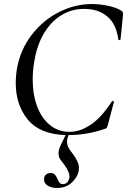

<svg xmlns="http://www.w3.org/2000/svg" viewBox="-20 -656 629 951"><path d="M232 201Q245 201 252 209Q259 217 265 231Q271 244 276 250Q281 256 291 256Q304 256 312.5 247.5Q321 239 324 223Q327 193 282 138Q270 125 270 104Q270 84 282 60L305 13Q177 9 117.5 -64Q58 -137 58 -244Q58 -280 64 -316Q81 -411 137.5 -484Q194 -557 273 -596.5Q352 -636 434 -636Q475 -636 516.5 -627Q558 -618 581 -603Q587 -599 588.5 -594.5Q590 -590 589 -579L577 -461Q576 -457 571 -457Q566 -457 566 -461Q556 -537 511.5 -574.5Q467 -612 396 -612Q334 -612 282 -579.5Q230 -547 195.5 -487Q161 -427 149 -346Q142 -305 142 -262Q142 -188 164 -129Q186 -70 227.5 -36.5Q269 -3 324 -3Q379 -3 432.5 -40.5Q486 -78 534 -154Q536 -156 538 -156Q541 -156 543 -154Q545 -152 544 -150L515 -40Q512 -28 509 -23.5Q506 -19 497 -17Q410 13 319 13Q312 31 312 46Q312 61 319 74.5Q326 88 339 104Q371 146 371 175Q371 184 370 188Q366 219 337 247Q308 275 262 275Q235 275 216.5 263.5Q198 252 198 233Q198 217 207.5 209Q217 201 232 201Z"/></svg>

Font: CormorantInfant-MediumItalic
Style: Italic
Weight: 500
Italic angle: -10°
Designer: Christian Thalmann (Catharsis Fonts)
Foundry: Catharsis Fonts
Version: Version 3.303